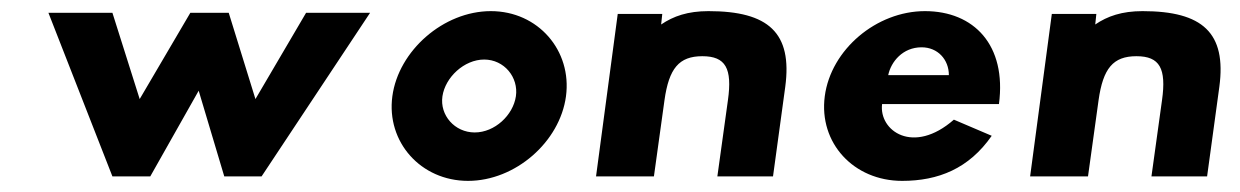

<svg xmlns="http://www.w3.org/2000/svg" viewBox="-20 -317 2229 345"><path d="M250 0 337 -154 383 0H450L645 -294H530L439 -139L391 -294H322L231 -139L182 -294H67L182 0Z M775 -144C780 -178 814 -210 850 -210C886 -210 912 -178 907 -144C902 -110 869 -79 833 -79C797 -79 770 -110 775 -144ZM685 -144C674 -62 736 8 821 8C906 8 986 -62 997 -144C1008 -226 947 -297 862 -297C777 -297 696 -226 685 -144Z M1155 0 1174 -137C1182 -194 1200 -216 1242 -216C1284 -216 1296 -194 1288 -137L1269 0H1369L1391 -161C1404 -258 1361 -297 1253 -297C1216 -297 1190 -288 1168 -273L1170 -292H1090L1051 0Z M1576 -182C1581 -206 1602 -232 1636 -232C1665 -232 1685 -210 1685 -182ZM1694 -102C1621 -38 1559 -82 1565 -130H1775C1789 -236 1730 -297 1642 -297C1555 -297 1473 -228 1462 -144C1451 -60 1514 8 1601 8C1666 8 1721 -14 1762 -73Z M1935 0 1954 -137C1962 -194 1980 -216 2022 -216C2064 -216 2076 -194 2068 -137L2049 0H2149L2171 -161C2184 -258 2141 -297 2033 -297C1996 -297 1970 -288 1948 -273L1950 -292H1870L1831 0Z"/></svg>

Font: Hussar Tani
Style: Kurs
Weight: 700
Foundry: Cannot Into Space Fonts
Version: Version 0.92